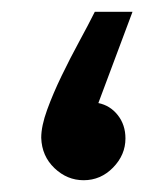

<svg xmlns="http://www.w3.org/2000/svg" viewBox="-20 -306 285 326"><path d="M122 0Q94 0 72.5 -20.5Q51 -41 50 -72Q50 -92 60 -119.5Q70 -147 84.5 -177Q99 -207 114.5 -235.5Q130 -264 141 -286H205L147 -131Q167 -127 180 -110.5Q193 -94 193 -71Q193 -43 172 -21.5Q151 0 122 0Z"/></svg>

Font: TSCustom
Style: Regular
Weight: 400
Designer: Monotype Design Team
Foundry: Monotype Imaging Inc.
Version: Version 2.004; ttfautohint (v1.8.3) -l 8 -r 50 -G 200 -x 14 